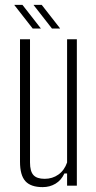

<svg xmlns="http://www.w3.org/2000/svg" viewBox="-20 -761 395 787"><path d="M155 6Q106 6 84 -18.5Q62 -43 62 -98V-600H103V-95Q103 -59 117 -43.5Q131 -28 163 -28Q195 -28 219.5 -45.5Q244 -63 255 -95V-600H295V0H255V-50H244Q231 -22 207.5 -8Q184 6 155 6ZM114 -644 39 -740V-741H72L147 -645V-644ZM118 -740V-741H151L226 -645V-644H193Z"/></svg>

Font: Big Shoulders Text Thin
Style: Regular
Weight: 100
Designer: Patric King
Foundry: XO Type Co
Version: Version 1.000; ttfautohint (v1.8.2)